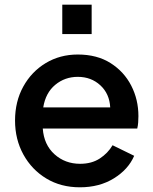

<svg xmlns="http://www.w3.org/2000/svg" viewBox="-20 -785 653 817"><path d="M320 12Q403 12 464.5 -26Q526 -64 551 -122L459 -167Q439 -133 404.5 -110.5Q370 -88 321 -88Q257 -88 212 -128.5Q167 -169 162 -238H564Q567 -250 568 -264Q569 -278 569 -291Q569 -361 538.5 -420.5Q508 -480 450.5 -516.5Q393 -553 311 -553Q235 -553 174.5 -516.5Q114 -480 79 -416.5Q44 -353 44 -272Q44 -192 79.5 -127.5Q115 -63 177 -25.5Q239 12 320 12ZM311 -458Q368 -458 407 -422Q446 -386 449 -328H164Q174 -390 215 -424Q256 -458 311 -458ZM245 -640H370V-765H245Z"/></svg>

Font: Custom Plus Jakarta Sans SemiBold
Style: Regular
Weight: 600
Designer: Gumpita Rahayu & FullSphere
Foundry: Tokotype & FullSphere
Version: Version 1.001;hotconv 1.0.117;makeotfexe 2.5.65602